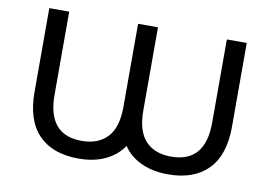

<svg xmlns="http://www.w3.org/2000/svg" viewBox="-76 -821 1341 950"><g transform="rotate(10 595.0 -346.0)"><path d="M1091 -700H991V-282C991 -148 933.7 -81 819 -81C763.7 -81 720.8 -97.3 690.5 -130C660.2 -162.7 645 -213.3 645 -282V-700H545V-282C545 -213.3 529.7 -162.7 499 -130C468.3 -97.3 425.3 -81 370 -81C256 -81 199 -148 199 -282V-700H99V-279C99 -184.3 122.3 -112.8 169 -64.5C215.7 -16.2 282.7 8 370 8C422 8 467 -1.2 505 -19.5C543 -37.8 572.7 -63 594 -95C614.7 -63 644.5 -37.8 683.5 -19.5C722.5 -1.2 767.7 8 819 8C906.3 8 973.5 -16.2 1020.5 -64.5C1067.5 -112.8 1091 -184.3 1091 -279Z"/></g></svg>

Font: ICO Headline
Style: Regular
Weight: 500
Designer: Julieta Ulanovsky
Foundry: Julieta Ulanovsky
Version: Version 7.200